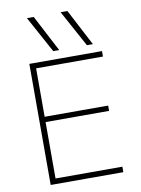

<svg xmlns="http://www.w3.org/2000/svg" viewBox="-105 -1070 835 1140"><g transform="rotate(-10 312.5 -500.0)"><path d="M259 -780 139 -1000H180L295 -780ZM462 -780 342 -1000H383L498 -780ZM106 0V-730H544V-697H141V-405H524V-373H141V-33H544V0Z"/></g></svg>

Font: M PLUS 2 ExtraLight
Style: Regular
Weight: 250
Designer: Coji Morishita
Foundry: UNDERFOREST DESIGN
Version: Version 1.001